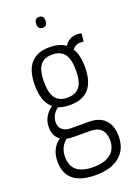

<svg xmlns="http://www.w3.org/2000/svg" viewBox="-175 -791 757 1078"><g transform="rotate(-20 203.5 -252.0)"><path d="M202 -199Q161 -199 132 -211Q91 -180 91 -135Q91 -108 108 -91.5Q125 -75 164 -75H266Q330 -75 363.5 -40.5Q397 -6 397 59Q397 134 346.5 177Q296 220 202 220Q115 220 70 184Q25 148 25 76Q25 38 38.5 8.5Q52 -21 82 -43Q45 -69 45 -122Q45 -156 60.5 -183Q76 -210 103 -229Q52 -271 52 -371Q52 -544 202 -544Q262 -544 297 -517Q322 -559 372 -559Q387 -559 399 -555L393 -507Q385 -509 372 -509Q344 -509 326 -485Q352 -443 352 -371Q352 -199 202 -199ZM202 -243Q251 -243 274.5 -273.5Q298 -304 298 -371Q298 -439 274.5 -469.5Q251 -500 202 -500Q153 -500 130 -469.5Q107 -439 107 -371Q107 -304 130 -273.5Q153 -243 202 -243ZM74 66Q74 173 205 173Q273 173 308.5 144.5Q344 116 344 64Q344 -24 255 -24H161Q137 -24 117 -28Q74 6 74 66ZM205 -659Q177 -659 177 -691Q177 -724 205 -724Q233 -724 233 -691Q233 -659 205 -659Z"/></g></svg>

Font: Georama SemiCondensed Light
Style: Regular
Weight: 300
Width: 4
Designer: Jean-Baptiste Levee
Foundry: Production Type
Version: Version 1.000